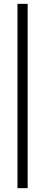

<svg xmlns="http://www.w3.org/2000/svg" viewBox="-20 -860 234 1000"><path d="M124 120H71V-840H124Z"/></svg>

Font: Tanohe Sans Light
Style: Regular
Weight: 300
Designer: Village Type and Design LLC & Cristiano Sobral
Foundry: Cooper Hewitt Smithsonian Design Museum
Version: Version 1.00;September 29, 2021;FontCreator 13.0.0.2655 64-b